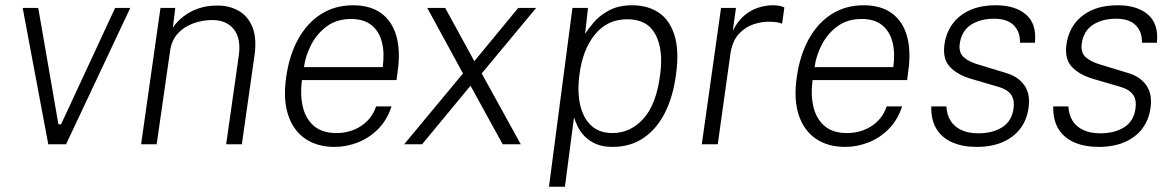

<svg xmlns="http://www.w3.org/2000/svg" viewBox="-20 -547 4448 728"><path d="M163 0 66 -517H125L201.5 -75.5H211.5L416.5 -517H474L230.5 0Z M515 0 588.5 -517H644.5L635.5 -442.5Q651 -465.5 675.5 -484.5Q700 -503.5 732.2 -514.8Q764.5 -526 803.5 -526Q851 -526 886.2 -505.2Q921.5 -484.5 937.8 -442.5Q954 -400.5 945 -337L897 0H837.5L885 -333Q895 -400 867 -435.5Q839 -471 785 -471Q747 -471 712.2 -458.2Q677.5 -445.5 654 -419.8Q630.5 -394 625 -354.5L574 0Z M1248.5 10Q1183 10 1137.5 -21Q1092 -52 1072.5 -111Q1053 -170 1065 -253.5Q1076.5 -337.5 1110.8 -399Q1145 -460.5 1197.8 -493.8Q1250.5 -527 1319 -527Q1384 -527 1425.5 -496.8Q1467 -466.5 1483 -410Q1499 -353.5 1487.5 -274.5L1483.5 -243.5H1125Q1117.5 -189.5 1127.8 -143.8Q1138 -98 1169.5 -70.2Q1201 -42.5 1255.5 -42.5Q1308 -42.5 1349 -69.2Q1390 -96 1406 -143.5H1464.5Q1448 -92.5 1414.2 -58.2Q1380.5 -24 1337 -7Q1293.5 10 1248.5 10ZM1132.5 -292.5H1431Q1438.5 -344 1428.5 -385.5Q1418.5 -427 1389.5 -451Q1360.5 -475 1311 -475Q1257.5 -475 1220 -447.8Q1182.5 -420.5 1160.5 -378.5Q1138.5 -336.5 1132.5 -292.5Z M1512.5 0 1735.5 -268.5 1600 -517H1668L1778.5 -315L1945 -517H2013L1806.5 -268.5L1954.5 0H1886L1764 -222L1580.5 0Z M2061.5 161 2150.5 -517H2209.5L2198.5 -418Q2210 -437.5 2232.2 -463.2Q2254.5 -489 2290.2 -508Q2326 -527 2376.5 -527Q2436.5 -527 2478 -499Q2519.5 -471 2537.5 -413.2Q2555.5 -355.5 2543.5 -267Q2532.5 -181 2501 -119Q2469.5 -57 2419.5 -23.5Q2369.5 10 2302.5 10Q2265 10 2239 -1.5Q2213 -13 2196.2 -30.8Q2179.5 -48.5 2170.2 -67.8Q2161 -87 2156.5 -102.5L2122 161ZM2302 -42.5Q2370 -42.5 2419.2 -96.5Q2468.5 -150.5 2483 -263.5Q2496 -359 2465.2 -416.5Q2434.5 -474 2358.5 -474Q2283 -474 2236 -416.5Q2189 -359 2177 -263.5Q2168.5 -200.5 2179.5 -150.5Q2190.5 -100.5 2221 -71.5Q2251.5 -42.5 2302 -42.5Z M2641 0 2714 -517H2770.5L2758.5 -430Q2776 -466 2801 -487.2Q2826 -508.5 2854.5 -517.8Q2883 -527 2910 -527Q2923 -527 2935 -525Q2947 -523 2954 -518.5L2945.5 -457Q2937.5 -461 2923.8 -462.8Q2910 -464.5 2901 -464.5Q2871.5 -466 2838.8 -455.5Q2806 -445 2781.2 -418Q2756.5 -391 2749.5 -343L2701.5 0Z M3184.5 10Q3119 10 3073.5 -21Q3028 -52 3008.5 -111Q2989 -170 3001 -253.5Q3012.5 -337.5 3046.8 -399Q3081 -460.5 3133.8 -493.8Q3186.5 -527 3255 -527Q3320 -527 3361.5 -496.8Q3403 -466.5 3419 -410Q3435 -353.5 3423.5 -274.5L3419.5 -243.5H3061Q3053.5 -189.5 3063.8 -143.8Q3074 -98 3105.5 -70.2Q3137 -42.5 3191.5 -42.5Q3244 -42.5 3285 -69.2Q3326 -96 3342 -143.5H3400.5Q3384 -92.5 3350.2 -58.2Q3316.5 -24 3273 -7Q3229.5 10 3184.5 10ZM3068.5 -292.5H3367Q3374.5 -344 3364.5 -385.5Q3354.5 -427 3325.5 -451Q3296.5 -475 3247 -475Q3193.5 -475 3156 -447.8Q3118.5 -420.5 3096.5 -378.5Q3074.5 -336.5 3068.5 -292.5Z M3682.5 10Q3631.5 10 3592.2 -6.5Q3553 -23 3531.5 -57Q3510 -91 3511 -143.5H3568.5Q3570 -111.5 3584.5 -88.8Q3599 -66 3625.5 -53.8Q3652 -41.5 3689.5 -41.5Q3743.5 -41.5 3780 -64.5Q3816.5 -87.5 3823 -135.5Q3827.5 -168 3813.8 -187.8Q3800 -207.5 3768 -217L3664 -247.5Q3610.5 -263 3582 -293.2Q3553.5 -323.5 3561 -378Q3567 -422 3591 -455.5Q3615 -489 3656.5 -508Q3698 -527 3756.5 -527Q3829.5 -527 3870.5 -491.5Q3911.5 -456 3904 -385H3847.5Q3848.5 -426 3824 -451Q3799.5 -476 3749 -476Q3697 -476 3661.2 -452.8Q3625.5 -429.5 3619 -380.5Q3614.5 -348.5 3633.8 -330.5Q3653 -312.5 3692 -301.5L3794 -270.5Q3822.5 -262 3840.8 -247.8Q3859 -233.5 3868.8 -216Q3878.5 -198.5 3880.8 -178.5Q3883 -158.5 3880 -139Q3874 -93.5 3849.2 -60.2Q3824.5 -27 3782.5 -8.5Q3740.5 10 3682.5 10Z M4145 10Q4094 10 4054.8 -6.5Q4015.5 -23 3994 -57Q3972.5 -91 3973.5 -143.5H4031Q4032.5 -111.5 4047 -88.8Q4061.5 -66 4088 -53.8Q4114.5 -41.5 4152 -41.5Q4206 -41.5 4242.5 -64.5Q4279 -87.5 4285.5 -135.5Q4290 -168 4276.2 -187.8Q4262.5 -207.5 4230.5 -217L4126.5 -247.5Q4073 -263 4044.5 -293.2Q4016 -323.5 4023.5 -378Q4029.5 -422 4053.5 -455.5Q4077.5 -489 4119 -508Q4160.5 -527 4219 -527Q4292 -527 4333 -491.5Q4374 -456 4366.5 -385H4310Q4311 -426 4286.5 -451Q4262 -476 4211.5 -476Q4159.5 -476 4123.8 -452.8Q4088 -429.5 4081.5 -380.5Q4077 -348.5 4096.2 -330.5Q4115.5 -312.5 4154.5 -301.5L4256.5 -270.5Q4285 -262 4303.2 -247.8Q4321.5 -233.5 4331.2 -216Q4341 -198.5 4343.2 -178.5Q4345.5 -158.5 4342.5 -139Q4336.5 -93.5 4311.8 -60.2Q4287 -27 4245 -8.5Q4203 10 4145 10Z"/></svg>

Font: Public Sans Thin ExtraLight
Style: Italic
Weight: 250
Italic angle: -8°
Version: Version 2.001